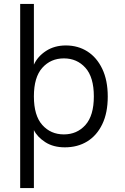

<svg xmlns="http://www.w3.org/2000/svg" viewBox="-20 -740 640 980"><path d="M83 220V-720H153V-410Q172 -452 215 -480Q258 -508 316 -508Q378 -508 426 -477.5Q474 -447 502 -388.5Q530 -330 530 -247Q530 -164 502 -106Q474 -48 425 -18Q376 12 311 12Q252 12 211 -14.5Q170 -41 153 -76V220ZM306 -54Q373 -54 416 -102Q459 -150 459 -248Q459 -346 416 -394Q373 -442 306 -442Q239 -442 196 -394Q153 -346 153 -248Q153 -150 196 -102Q239 -54 306 -54Z"/></svg>

Font: DM Mono Light
Style: Regular
Weight: 300
Designer: Colophon Foundry
Foundry: Colophon Foundry
Version: Version 1.000; ttfautohint (v1.8.2.53-6de2)